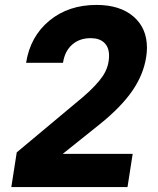

<svg xmlns="http://www.w3.org/2000/svg" viewBox="-20 -760 640 780"><path d="M26 0 48 -141 316 -365Q372 -413 397.5 -451Q423 -489 423 -534Q423 -568 403.5 -586.5Q384 -605 348 -605Q303 -605 273 -578.5Q243 -552 236 -505H86Q103 -612 180.5 -676Q258 -740 372 -740Q467 -740 522 -693Q577 -646 577 -566Q577 -549 574 -529Q563 -457 517.5 -391Q472 -325 385 -255L235 -135H519L498 0Z"/></svg>

Font: JetBrains Mono Extra Bold
Style: Italic
Weight: 800
Italic angle: -9°
Monospace: yes
Designer: Philipp Nurullin, Konstantin Bulenkov
Foundry: JetBrains
Version: 2.002